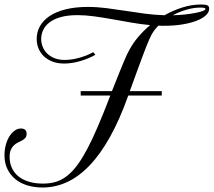

<svg xmlns="http://www.w3.org/2000/svg" viewBox="-20 -817 953 856"><path d="M557.6 -596.2Q573.7 -626 597.4 -653.6Q621.1 -681.2 649.4 -705.1Q606.4 -709 563.7 -716.6Q521 -724.1 480 -731.4Q439 -738.8 399.9 -744.1Q360.8 -749.5 325.2 -749.5Q279.8 -749.5 248.8 -740.2Q217.8 -731 199 -715.8Q180.2 -700.7 171.9 -681.9Q163.6 -663.1 163.6 -643.6Q163.6 -625 170.4 -608.2Q177.2 -591.3 190.4 -578.4Q203.6 -565.4 223.1 -557.6Q242.7 -549.8 268.6 -549.8Q283.2 -549.8 299.8 -552.2Q316.4 -554.7 333.3 -559.3Q350.1 -564 366.2 -570.3Q382.3 -576.7 395.5 -584.5L405.3 -572.8Q389.2 -563.5 371.6 -556.4Q354 -549.3 336.2 -544.2Q318.4 -539.1 300.5 -536.4Q282.7 -533.7 266.6 -533.7Q237.3 -533.7 214.6 -542.2Q191.9 -550.8 176 -565.7Q160.2 -580.6 151.9 -600.6Q143.6 -620.6 143.6 -643.6Q143.6 -674.3 158.2 -700.4Q172.9 -726.6 201.4 -745.6Q230 -764.6 272.7 -775.4Q315.4 -786.1 371.1 -786.1Q412.6 -786.1 454.3 -780.8Q496.1 -775.4 538.6 -768.8Q581.1 -762.2 624.5 -756.3Q668 -750.5 713.4 -749Q752.4 -771 793.7 -783.9Q835 -796.9 876.5 -796.9Q897.5 -796.9 905 -793Q912.6 -789.1 912.6 -778.3Q912.6 -762.2 897.5 -748.3Q882.3 -734.4 855.5 -724.1Q828.6 -713.9 792.5 -708Q756.3 -702.1 713.9 -702.1Q707 -702.1 700 -702.1Q692.9 -702.1 686 -702.6Q672.4 -689 663.1 -674.8Q658.7 -668.5 654.5 -660.4Q650.4 -652.3 644.8 -639.6Q639.2 -627 631.8 -608.6Q624.5 -590.3 614.5 -563Q604.5 -535.6 590.6 -498.3Q576.7 -460.9 558.6 -410.6H701.2V-391.1H551.8Q513.7 -283.7 470.2 -206.1Q426.8 -128.4 378.4 -78.4Q330.1 -28.3 277.8 -4.6Q225.6 19 169.9 19Q133.8 19 102.8 9.8Q71.8 0.5 49.1 -17.8Q26.4 -36.1 13.2 -63Q0 -89.8 0 -125Q0 -148.4 5.6 -169.9Q11.2 -191.4 21.2 -207.8Q31.2 -224.1 44.7 -234.1Q58.1 -244.1 73.7 -244.1Q84 -244.1 91.3 -239Q98.6 -233.9 98.6 -220.2Q98.6 -209 93 -202.4Q87.4 -195.8 79.1 -191.2Q70.8 -186.5 60.8 -181.9Q50.8 -177.2 42.5 -169.7Q34.2 -162.1 28.6 -149.9Q22.9 -137.7 22.9 -117.7Q22.9 -89.8 33.2 -67.9Q43.5 -45.9 62.5 -30.5Q81.5 -15.1 109.1 -6.8Q136.7 1.5 171.4 1.5Q197.3 1.5 220.2 -3.9Q243.2 -9.3 264.6 -22.7Q286.1 -36.1 306.6 -58.8Q327.1 -81.5 348.4 -116.5Q369.6 -151.4 392.3 -199.7Q415 -248 440.9 -312.5Q449.7 -334.5 457.3 -354Q464.8 -373.5 471.7 -391.1H339.8V-410.6H479Q498.5 -459.5 511 -490.7Q523.4 -522 532 -542Q540.5 -562 546.1 -574Q551.8 -585.9 557.6 -596.2ZM874 -783.2Q843.3 -783.2 811.5 -773.9Q779.8 -764.6 750.5 -749Q778.3 -749.5 804.4 -752.4Q830.6 -755.4 850.8 -759.3Q871.1 -763.2 883.5 -767.8Q896 -772.5 896 -777.3Q896 -783.2 874 -783.2Z"/></svg>

Font: Petit Formal Script
Style: Regular
Weight: 400
Version: Version 1.001; ttfautohint (v0.8) -G 200 -r 50